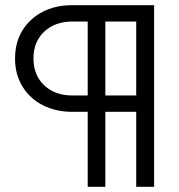

<svg xmlns="http://www.w3.org/2000/svg" viewBox="-20 -720 691 740"><path d="M318 0V-289H259Q194 -289 144 -315Q94 -341 66 -387.5Q38 -434 38 -494Q38 -556 66 -602Q94 -648 143.5 -674Q193 -700 258 -700H574V0H505V-289H386V0ZM386 -352H505V-637H386ZM259 -352H318V-637H259Q192 -637 150.5 -598Q109 -559 109 -495Q109 -430 150.5 -391Q192 -352 259 -352Z"/></svg>

Font: Red Hat Display VF
Style: Regular
Weight: 300
Designer: Pentagram, MCKL
Foundry: Pentagram, MCKL
Version: Version 1.023